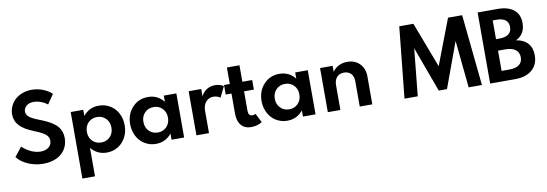

<svg xmlns="http://www.w3.org/2000/svg" viewBox="-68 -1261 5684 1995"><g transform="rotate(-10 2774.0 -264.0)"><path d="M22.7 -104.1 99.5 -200.9Q143.2 -160.5 193.2 -137.7Q243.2 -115 291.8 -115Q343.6 -115 376.6 -140.7Q409.5 -166.4 409.5 -209.5Q409.5 -249.1 377.7 -275.9Q345.9 -302.7 260 -336.8Q157.7 -376.8 111.6 -427.3Q65.5 -477.7 65.5 -547.7Q65.5 -590.5 83 -629.5Q100.5 -668.6 131.6 -698.4Q162.7 -728.2 209.1 -745.9Q255.5 -763.6 309.5 -763.6Q371.4 -763.6 429.1 -740.7Q486.8 -717.7 520.5 -683.6L452.7 -583.6Q422.3 -607.3 384.1 -621.6Q345.9 -635.9 307.7 -635.9Q259.1 -635.9 230.7 -611.4Q202.3 -586.8 202.3 -550.9Q202.3 -519.5 231.6 -495Q260.9 -470.5 332.7 -443.2Q378.6 -425.9 412 -409.5Q445.5 -393.2 475 -372.7Q504.5 -352.3 522.7 -329.3Q540.9 -306.4 551.4 -277Q561.8 -247.7 561.8 -212.7Q561.8 -142.3 527.7 -90.5Q493.6 -38.6 434.1 -12Q374.5 14.5 297.3 14.5Q212.3 14.5 137.5 -18.6Q62.7 -51.8 22.7 -104.1Z M669.5 -465.5H802.3V-400.9Q865.9 -480 967.3 -480Q1033.2 -480 1086.4 -447.7Q1139.5 -415.5 1168.9 -358.9Q1198.2 -302.3 1198.2 -233.2Q1198.2 -127.3 1132.7 -56.4Q1067.3 14.5 967.3 14.5Q865.9 14.5 802.3 -64.5V236.4H669.5ZM928.6 -98.6Q985 -98.6 1021.8 -136.4Q1058.6 -174.1 1058.6 -232.7Q1058.6 -291.4 1021.8 -329.1Q985 -366.8 928.6 -366.8Q871.8 -366.8 835.5 -329.1Q799.1 -291.4 799.1 -232.7Q799.1 -174.1 835.5 -136.4Q871.8 -98.6 928.6 -98.6Z M1486.4 14.5Q1436.8 14.5 1393.9 -4.5Q1350.9 -23.6 1320.7 -56.6Q1290.5 -89.5 1273.2 -135.5Q1255.9 -181.4 1255.9 -233.2Q1255.9 -338.6 1321.1 -409.3Q1386.4 -480 1486.4 -480Q1587.7 -480 1651.8 -400.5V-465.5H1784.5V0H1651.8V-65Q1587.7 14.5 1486.4 14.5ZM1655 -232.7Q1655 -291.4 1618.6 -329.1Q1582.3 -366.8 1525.5 -366.8Q1469.1 -366.8 1432.3 -328.9Q1395.5 -290.9 1395.5 -232.7Q1395.5 -174.5 1432.3 -136.6Q1469.1 -98.6 1525.5 -98.6Q1581.8 -98.6 1618.4 -136.6Q1655 -174.5 1655 -232.7Z M1914.1 0V-465.5H2046.8V-389.1Q2069.5 -434.1 2107.7 -457Q2145.9 -480 2191.4 -480Q2243.6 -480 2284.1 -455L2229.1 -342.7Q2194.1 -365 2155 -365Q2109.1 -365 2078 -330.2Q2046.8 -295.5 2046.8 -235V0Z M2287.3 -465.5H2348.2V-639.5H2480.9V-465.5H2584.5V-364.5H2480.9V-160Q2480.9 -104.1 2523.2 -104.1Q2542.3 -104.1 2557.3 -113.6L2606.4 -17.3Q2584.1 -2.7 2552.7 5.9Q2521.4 14.5 2491.4 14.5Q2423.6 14.5 2385.9 -29.1Q2348.2 -72.7 2348.2 -150.5V-364.5H2287.3Z M2872.7 14.5Q2823.2 14.5 2780.2 -4.5Q2737.3 -23.6 2707 -56.6Q2676.8 -89.5 2659.5 -135.5Q2642.3 -181.4 2642.3 -233.2Q2642.3 -338.6 2707.5 -409.3Q2772.7 -480 2872.7 -480Q2974.1 -480 3038.2 -400.5V-465.5H3170.9V0H3038.2V-65Q2974.1 14.5 2872.7 14.5ZM3041.4 -232.7Q3041.4 -291.4 3005 -329.1Q2968.6 -366.8 2911.8 -366.8Q2855.5 -366.8 2818.6 -328.9Q2781.8 -290.9 2781.8 -232.7Q2781.8 -174.5 2818.6 -136.6Q2855.5 -98.6 2911.8 -98.6Q2968.2 -98.6 3004.8 -136.6Q3041.4 -174.5 3041.4 -232.7Z M3300.5 -465.5H3433.2V-401.8Q3459.1 -440 3499.3 -460Q3539.5 -480 3589.1 -480Q3669.5 -480 3719.8 -428.9Q3770 -377.7 3770 -294.5V0H3637.3V-266.4Q3637.3 -318.2 3610.5 -347Q3583.6 -375.9 3536.8 -375.9Q3488.2 -375.9 3460.7 -345.2Q3433.2 -314.5 3433.2 -260V0H3300.5Z M4109.5 0 4186.4 -750H4335.5L4517.7 -270.5L4700.9 -750H4850L4926.4 0H4786.4L4736.4 -498.2L4561.4 -20.9H4474.5L4299.5 -498.2L4249.5 0Z M5278.6 0H5013.2V-750H5223.6Q5333.2 -750 5393.6 -701.8Q5454.1 -653.6 5454.1 -561.4Q5454.1 -444.1 5356.4 -395.9Q5435.9 -383.6 5478.4 -335.7Q5520.9 -287.7 5520.9 -209.5Q5520.9 -111.4 5455.9 -55.7Q5390.9 0 5278.6 0ZM5231.4 -322.3H5153.2V-108.6H5231.4Q5301.8 -108.6 5338 -135.2Q5374.1 -161.8 5374.1 -213.6Q5374.1 -265.9 5337 -294.1Q5300 -322.3 5231.4 -322.3ZM5191.4 -641.4H5153.2V-443.6H5191.4Q5253.2 -443.6 5286.1 -469.3Q5319.1 -495 5319.1 -543.2Q5319.1 -641.4 5191.4 -641.4Z"/></g></svg>

Font: Spartan MB
Style: Bold
Weight: 700
Designer: Matt Bailey, Mirko Velimirovic
Foundry: Matt Bailey
Version: Version 1.005